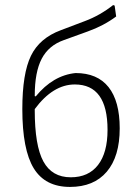

<svg xmlns="http://www.w3.org/2000/svg" viewBox="-20 -731 539 757"><path d="M256 6Q158 6 113 -67.5Q68 -141 68 -301Q68 -441 102 -511Q136 -581 220 -612L315 -648Q374 -670 426 -711L432 -709L438 -666Q388 -629 326 -607L232 -573Q172 -552 144.5 -499.5Q117 -447 117 -354V-352L121 -351Q189 -434 278 -443Q364 -443 408 -387.5Q452 -332 452 -225Q452 -114 401 -54Q350 6 256 6ZM117 -296Q117 -157 151 -94.5Q185 -32 259 -32Q329 -32 366.5 -80.5Q404 -129 404 -219Q404 -398 275 -398Q189 -398 117 -301Z"/></svg>

Font: Alegreya Sans SC Light
Style: Regular
Weight: 300
Designer: Juan Pablo del Peral
Foundry: Huerta Tipografica
Version: Version 2.007